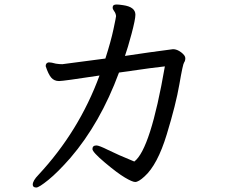

<svg xmlns="http://www.w3.org/2000/svg" viewBox="-20 -777 1040 862"><path d="M143.1 64.9Q127 64.9 127 51.8Q127 34.2 152.8 7.8Q335 -188 426.8 -438Q264.2 -413.1 245.1 -413.1Q223.1 -413.1 210 -428.5Q196.8 -443.8 185.1 -480Q185.1 -495.1 199.2 -497.1Q210 -497.1 231 -491.2Q246.1 -488.8 259.8 -488.8L453.1 -514.2Q478 -591.8 489.5 -646Q501 -700.2 501 -704.1Q501 -708 499 -714.6Q497.1 -721.2 491.5 -728.5Q485.8 -735.8 485.8 -743.2Q485.8 -756.8 502.9 -756.8Q513.2 -756.8 532.2 -753.9Q587.9 -746.1 587.9 -710.9Q587.9 -689.9 570.6 -625Q553.2 -560.1 541 -525.9Q653.8 -543 756.8 -556.2Q774.9 -556.2 793.5 -542Q812 -527.8 812 -515.9Q812 -503.9 806.4 -496.3Q800.8 -488.8 785.4 -398.9Q770 -309.1 728.5 -173.1Q687 -37.1 628.9 15.1Q602.1 40 586.9 40Q574.2 40 540.5 20Q506.8 0 450.9 -47.1Q395 -94.2 395 -107.9Q395 -124 413.1 -124Q424.8 -124 465.8 -103.5Q506.8 -83 583 -51.8Q655.8 -106.9 720.2 -479Q686 -476.1 514.2 -451.2Q430.2 -224.1 295.9 -67.9Q238.8 -2.9 196.8 31Q154.8 64.9 143.1 64.9Z"/></svg>

Font: LXGW WenKai Mono GB Screen
Style: Regular
Weight: 400
Monospace: yes
Designer: LXGW / Fontworks Inc.
Foundry: LXGW / Fontworks Inc.
Version: Version 1.510;January 18,2025